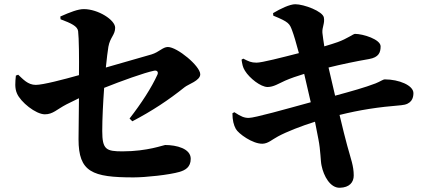

<svg xmlns="http://www.w3.org/2000/svg" viewBox="-20 -827 2040 907"><path d="M66 -474 55 -470C52 -439 49 -411 60 -386C77 -345 149 -287 192 -287C230 -287 248 -310 294 -334L353 -363L351 -169C351 -14 416 11 611 11C668 11 780 -1 828 -15C855 -23 881 -37 881 -77C881 -125 814 -142 760 -142C753 -142 677 -112 559 -112C482 -112 463 -120 463 -208C463 -267 467 -342 472 -412C552 -444 663 -484 708 -493C722 -496 729 -487 724 -475C696 -413 648 -339 592 -267L605 -254C697 -302 776 -354 852 -415C869 -429 926 -446 926 -476C926 -515 817 -605 773 -605C749 -605 732 -581 696 -570L480 -508C484 -551 489 -586 492 -606C500 -651 524 -662 524 -696C524 -733 443 -784 376 -784C349 -784 312 -770 265 -749L266 -736C317 -717 346 -703 349 -680C353 -647 354 -553 353 -472C282 -452 183 -426 149 -426C111 -426 88 -454 66 -474Z M1078 -292C1078 -259 1084 -236 1094 -218C1106 -196 1173 -147 1220 -148C1247 -149 1264 -167 1294 -183C1335 -205 1404 -232 1468 -252L1484 -170C1495 -115 1494 -66 1499 -45C1509 5 1540 61 1585 60C1631 59 1651 34 1651 2C1651 -43 1638 -74 1620 -140C1611 -173 1600 -217 1584 -284C1681 -308 1765 -321 1876 -330C1924 -334 1933 -363 1933 -387C1933 -424 1864 -452 1798 -452C1789 -452 1777 -442 1754 -433C1705 -414 1637 -395 1563 -375L1532 -508C1588 -522 1664 -538 1723 -548C1770 -556 1778 -580 1778 -608C1778 -641 1695 -667 1657 -667C1649 -667 1620 -644 1575 -628C1558 -622 1539 -616 1512 -608C1508 -633 1505 -654 1503 -672C1501 -699 1515 -716 1510 -744C1505 -774 1415 -807 1375 -807C1349 -807 1305 -786 1270 -765L1271 -753C1345 -723 1348 -715 1360 -683C1368 -662 1379 -625 1392 -576C1310 -555 1217 -531 1192 -531C1166 -531 1155 -537 1129 -550L1121 -545C1125 -522 1126 -511 1137 -493C1159 -457 1212 -416 1244 -416C1272 -416 1296 -432 1327 -446C1352 -457 1384 -468 1417 -478L1448 -344C1331 -312 1183 -270 1155 -270C1134 -270 1119 -276 1087 -297Z"/></svg>

Font: Noto Serif CJK HK Black
Style: Regular
Weight: 900
Designer: Ryoko NISHIZUKA 西塚涼子 (kana & ideographs); Frank Grießhammer (Latin, Greek & Cyrillic); Wenlong ZHANG 张文龙 (bopomofo); San
Foundry: Adobe
Version: Version 2.001;hotconv 1.1.0;makeotfexe 2.6.0